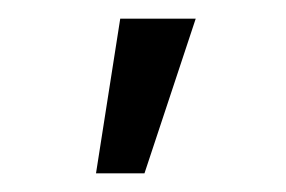

<svg xmlns="http://www.w3.org/2000/svg" viewBox="-20 -793 307 206"><path d="M83 -607H135L190 -773H109Z"/></svg>

Font: Wafeq
Style: Regular
Weight: 400
Designer: Rasmus Andersson & Azza Alameddine
Foundry: Google & TypeTogether
Version: Version 3.000;FEAKit 1.0